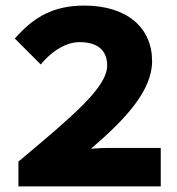

<svg xmlns="http://www.w3.org/2000/svg" viewBox="-20 -668 633 688"><path d="M556 0V-138H371C351 -138 330 -137 306 -135C432 -243 525 -344 525 -449C525 -568 436 -648 282 -648C173 -648 106 -608 46 -544L33 -530L126 -437L140 -453C176 -490 219 -517 265 -517C331 -517 364 -487 364 -433C364 -356 243 -254 52 -94L46 -89V0Z"/></svg>

Font: Falling Sky
Style: ExBd
Weight: 400
Designer: Paul D. Hunt
Foundry: Adobe Systems Incorporated
Version: Version 1.02